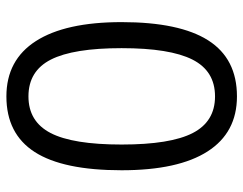

<svg xmlns="http://www.w3.org/2000/svg" viewBox="-102 -664 775 612"><g transform="rotate(-90 286.0 -357.5)"><path d="M522 -357.9Q522 -172.9 463.6 -81.5Q405.3 9.8 285.2 9.8Q169.9 9.8 109.9 -83.7Q49.8 -177.2 49.8 -357.9Q49.8 -544.4 107.9 -634.8Q166 -725.1 285.2 -725.1Q401.4 -725.1 461.7 -630.9Q522 -536.6 522 -357.9ZM131.8 -357.9Q131.8 -202.1 168.5 -131.1Q205.1 -60.1 285.2 -60.1Q366.2 -60.1 402.6 -132.1Q439 -204.1 439 -357.9Q439 -511.7 402.6 -583.3Q366.2 -654.8 285.2 -654.8Q205.1 -654.8 168.5 -584.2Q131.8 -513.7 131.8 -357.9Z"/></g></svg>

Font: f0_44652 
Style: Regular
Weight: 400
Foundry: Ascender Corporation
Version: Version 1.10